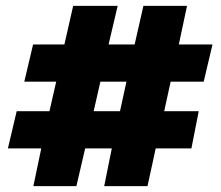

<svg xmlns="http://www.w3.org/2000/svg" viewBox="-20 -636 754 656"><path d="M94 0 121 -129H7L37 -256H149L172 -357H63L93 -484H200L230 -616H382L351 -484H440L470 -616H619L591 -484H706L676 -357H563L541 -256H659L634 -129H512L484 0H336L362 -129H271L241 0ZM300 -256H390L412 -357H323Z"/></svg>

Font: Braah One
Style: Regular
Weight: 400
Designer: Ashish Kumar
Foundry: Ashish Kumar
Version: Version 1.001; ttfautohint (v1.8.4.7-5d5b);gftools[0.9.29]